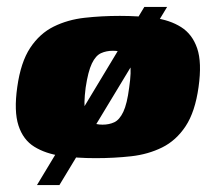

<svg xmlns="http://www.w3.org/2000/svg" viewBox="-20 -451 618 556"><path d="M30 -199Q40 -271 67.5 -312.5Q95 -354 135.5 -374Q176 -394 225 -399.5Q274 -405 327 -405Q381 -405 426.5 -399Q472 -393 504.5 -372.5Q537 -352 551 -311Q565 -270 555 -199Q545 -127 517.5 -85.5Q490 -44 449.5 -24Q409 -4 360 1.5Q311 7 257 7Q203 7 157.5 0.5Q112 -6 79.5 -26Q47 -46 33.5 -87.5Q20 -129 30 -199ZM354 -197Q361 -244 356.5 -267Q352 -290 339 -297Q326 -304 307 -304Q288 -304 272.5 -297Q257 -290 246 -267Q235 -244 228 -197Q222 -150 226.5 -127Q231 -104 244.5 -97Q258 -90 277 -90Q296 -90 311 -97Q326 -104 337 -127Q348 -150 354 -197ZM87 85 398 -431H464L152 85Z"/></svg>

Font: Genos Black
Style: Italic
Weight: 900
Italic angle: -8°
Version: Version 1.010